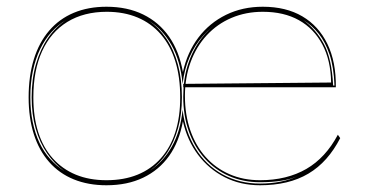

<svg xmlns="http://www.w3.org/2000/svg" viewBox="-20 -535 1095 570"><path d="M296 15Q242 15 199 -2.5Q156 -20 126 -54Q96 -88 80.5 -136.5Q65 -185 65 -246Q65 -309 80.5 -359Q96 -409 126 -444Q156 -479 199 -497Q242 -515 296 -515Q358 -515 405 -492Q452 -469 482 -426Q512 -383 523 -321Q536 -380 569 -423.5Q602 -467 651 -491Q700 -515 760 -515Q829 -515 877.5 -486.5Q926 -458 952 -404.5Q978 -351 977 -276H524V-286L963 -290Q962 -356 937 -403Q912 -450 867.5 -475Q823 -500 760 -500Q710 -500 667.5 -482Q625 -464 594 -430.5Q563 -397 546 -351Q529 -305 529 -250Q529 -194 545 -148Q561 -102 590.5 -69Q620 -36 661 -18Q702 0 752 0Q792 0 826.5 -8.5Q861 -17 889.5 -33.5Q918 -50 941.5 -75.5Q965 -101 983 -135L990 -125Q972 -90 948.5 -63.5Q925 -37 895.5 -19.5Q866 -2 830 6.5Q794 15 752 15Q694 15 647 -9Q600 -33 568 -75.5Q536 -118 523 -175Q512 -114 482 -72Q452 -30 405 -7.5Q358 15 296 15ZM296 0Q348 0 388.5 -16.5Q429 -33 457.5 -65Q486 -97 500.5 -142.5Q515 -188 515 -246Q515 -306 500.5 -353Q486 -400 457.5 -433Q429 -466 388.5 -483Q348 -500 297 -500Q229 -500 180 -470Q131 -440 105 -383Q79 -326 79 -246Q79 -188 93.5 -142.5Q108 -97 136.5 -65Q165 -33 205 -16.5Q245 0 296 0ZM969 -281H973Q971 -336 958.5 -373Q946 -410 926.5 -434.5Q907 -459 880 -476Q918 -448 941.5 -404.5Q965 -361 969 -281ZM70 -246Q70 -207 77 -173Q84 -139 97 -111.5Q110 -84 129 -63Q148 -42 171 -27Q142 -48 120 -79.5Q98 -111 86 -153Q74 -195 74 -246Q74 -301 87 -345.5Q100 -390 123 -423Q146 -456 177 -476Q153 -462 133 -440Q113 -418 99 -389Q85 -360 77.5 -324Q70 -288 70 -246ZM421 -474Q451 -454 473.5 -421Q496 -388 508 -344Q520 -300 520 -246Q520 -196 508.5 -154.5Q497 -113 476 -81.5Q455 -50 426 -29Q465 -55 490.5 -100.5Q516 -146 522 -209Q530 -144 560.5 -94.5Q591 -45 640.5 -17.5Q690 10 752 10Q785 10 814 4Q843 -2 863 -12Q844 -3 815.5 1.5Q787 6 752 6Q702 6 660 -12.5Q618 -31 587.5 -65Q557 -99 540.5 -145.5Q524 -192 524 -248Q524 -300 538 -343.5Q552 -387 578 -421Q604 -455 640 -476Q608 -457 583 -429Q558 -401 542.5 -365Q527 -329 522 -286Q516 -354 489 -401.5Q462 -449 421 -474Z"/></svg>

Font: Kalnia Glaze Thin
Style: Regular
Weight: 100
Designer: Frida Medrano
Foundry: Frida Medrano
Version: Version 1.110